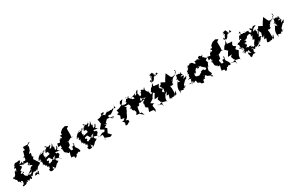

<svg xmlns="http://www.w3.org/2000/svg" viewBox="267 -2819 7491 4909"><g transform="rotate(-30 4013.0 -364.0)"><path d="M290 -256C295 -307 292 -271 265 -324C347 -386 327 -346 357 -420C376 -392 347 -376 311 -456C427 -427 454 -388 417 -438C504 -404 523 -456 542 -390C553 -380 493 -387 505 -337C579 -392 591 -352 523 -337C566 -301 592 -323 603 -283C558 -277 562 -286 518 -242L508 -219L397 -140C521 -167 512 -156 517 -190C484 -214 547 -234 504 -154C532 -219 503 -130 479 -135C460 -93 424 -118 374 -143L369 -111C312 -150 291 -152 292 -222C284 -186 282 -266 326 -258C325 -185 270 -289 281 -235C234 -223 249 -277 222 -239L278 -296ZM807 -850 749 -806 726 -813 626 -814 620 -771 632 -721 575 -723 542 -595 487 -583 525 -571 523 -494 542 -473C533 -505 519 -518 520 -512C513 -477 472 -477 442 -506C475 -501 414 -442 406 -435C463 -451 392 -486 444 -415C419 -456 403 -464 408 -515C380 -497 393 -468 317 -486C402 -520 324 -500 399 -553C393 -531 344 -597 354 -566C238 -539 250 -598 190 -503C196 -550 156 -484 217 -486C156 -485 154 -437 158 -459C198 -432 138 -432 165 -469C167 -479 125 -406 200 -445C188 -376 126 -296 163 -402C96 -352 135 -364 86 -274C108 -305 72 -284 45 -238C56 -265 12 -289 4 -217C60 -241 34 -302 20 -226C35 -209 29 -190 75 -155C64 -78 103 -90 101 -101C149 -29 146 -22 146 -22C124 -73 154 -98 138 -82C230 -87 151 17 173 33C119 -9 141 67 120 74C132 49 167 74 206 53C209 52 241 62 274 -14C223 -25 238 37 275 -12C259 30 268 -10 296 23C298 -61 308 -21 338 17C404 -74 379 4 420 11C416 -34 456 -7 427 -87C474 -16 465 -107 465 -37C480 -77 541 -139 560 -129C549 -126 602 -103 646 -143C655 -83 638 -137 645 -49C598 -96 550 -90 535 -16L625 -37L614 -29L634 7L669 -85L627 -87L706 -189L758 -214L806 -247C768 -304 731 -362 694 -420L736 -471L703 -491L727 -585L667 -583L730 -648L767 -762L733 -767L832 -850L809 -827L834 -813Z M1009 -317C953 -311 990 -360 973 -408C945 -361 1002 -371 998 -457C1028 -453 1110 -494 1026 -460C1118 -467 1049 -424 1054 -390C1061 -398 1144 -368 1136 -420C1091 -338 1140 -350 1129 -295C1120 -281 1182 -259 1171 -299L1174 -309L1118 -318L967 -281ZM1215 -173C1171 -213 1203 -133 1137 -135C1143 -197 1192 -218 1140 -191C1147 -164 1099 -153 1072 -118C1076 -148 1019 -98 1020 -102C982 -142 975 -114 1018 -158C1029 -245 984 -130 983 -226L1064 -251L1109 -178L1134 -171L1163 -196L1289 -238L1267 -287L1389 -270L1401 -262C1437 -261 1391 -253 1351 -308C1324 -235 1383 -286 1337 -317C1388 -332 1374 -400 1403 -399C1357 -407 1403 -442 1343 -352C1383 -378 1356 -354 1299 -334C1298 -376 1352 -471 1287 -422C1286 -437 1297 -441 1309 -539C1311 -533 1257 -458 1303 -474C1323 -512 1284 -499 1237 -432C1175 -421 1163 -486 1137 -378C1222 -453 1236 -510 1269 -499C1250 -500 1199 -517 1266 -549C1267 -569 1239 -512 1203 -499C1154 -489 1160 -539 1087 -553C1129 -525 1115 -546 1152 -522C1110 -560 1132 -564 1091 -501C1130 -553 1180 -515 1097 -475C1107 -493 1057 -465 1117 -458C1040 -450 1078 -481 981 -392C1069 -482 1040 -510 1043 -439C1076 -508 976 -464 1031 -431C1011 -460 888 -401 953 -417C944 -437 943 -427 838 -406C867 -401 868 -417 989 -470C905 -454 887 -424 809 -344C814 -306 860 -371 833 -329C798 -333 768 -288 775 -319C784 -313 823 -320 811 -301C801 -354 786 -273 844 -315C892 -300 798 -274 836 -243C887 -273 851 -262 853 -177C874 -169 804 -141 877 -186C795 -148 843 -118 834 -164C872 -189 819 -164 888 -142C870 -108 895 -97 913 -85C856 -126 916 -114 926 -96C893 -69 921 -47 984 -54C904 -39 963 -23 961 -2C875 25 936 54 926 70C939 104 1002 83 1023 79C1058 28 1044 53 1006 57C1061 -22 1004 38 1021 -14C1036 58 1080 -21 1053 78C1162 7 1062 84 1139 11C1097 34 1144 13 1162 -11C1242 -42 1192 -48 1196 -62C1176 -37 1203 -4 1242 -77C1220 -25 1162 -135 1200 -143C1284 -120 1310 -109 1293 -98C1296 -80 1335 -92 1343 -51L1286 -126L1344 -193L1325 -244L1269 -237L1206 -203Z M1583 -513 1531 -509 1504 -439 1427 -453 1409 -356 1477 -374 1469 -257 1445 -287 1500 -333 1466 -280C1471 -192 1470 -174 1489 -158C1524 -133 1506 -124 1574 -154C1499 -193 1577 -109 1508 -118C1534 -158 1558 -50 1591 -118C1606 -108 1561 -27 1570 14C1603 -17 1580 -29 1560 39C1608 39 1606 27 1651 61C1644 69 1632 112 1672 93C1715 75 1721 37 1721 22C1763 26 1787 49 1753 29C1747 20 1822 -27 1797 16C1870 17 1855 1 1830 -71L1784 -136L1776 -190C1814 -159 1766 -223 1769 -259C1816 -270 1764 -186 1831 -233C1771 -211 1783 -199 1696 -184C1748 -232 1702 -157 1707 -118C1623 -114 1659 -132 1627 -227L1631 -222L1687 -256L1700 -355L1619 -367L1708 -359L1800 -409L1876 -399L1824 -417L1828 -450L1832 -499L1831 -658L1894 -704L1816 -742L1740 -719L1727 -717L1652 -653L1642 -588L1581 -593L1614 -531L1537 -496L1533 -404L1549 -535Z M2137 -317C2081 -311 2118 -360 2101 -408C2073 -361 2130 -371 2126 -457C2156 -453 2238 -494 2154 -460C2246 -467 2177 -424 2182 -390C2189 -398 2272 -368 2264 -420C2219 -338 2268 -350 2257 -295C2248 -281 2310 -259 2299 -299L2302 -309L2246 -318L2095 -281ZM2343 -173C2299 -213 2331 -133 2265 -135C2271 -197 2320 -218 2268 -191C2275 -164 2227 -153 2200 -118C2204 -148 2147 -98 2148 -102C2110 -142 2103 -114 2146 -158C2157 -245 2112 -130 2111 -226L2192 -251L2237 -178L2262 -171L2291 -196L2417 -238L2395 -287L2517 -270L2529 -262C2565 -261 2519 -253 2479 -308C2452 -235 2511 -286 2465 -317C2516 -332 2502 -400 2531 -399C2485 -407 2531 -442 2471 -352C2511 -378 2484 -354 2427 -334C2426 -376 2480 -471 2415 -422C2414 -437 2425 -441 2437 -539C2439 -533 2385 -458 2431 -474C2451 -512 2412 -499 2365 -432C2303 -421 2291 -486 2265 -378C2350 -453 2364 -510 2397 -499C2378 -500 2327 -517 2394 -549C2395 -569 2367 -512 2331 -499C2282 -489 2288 -539 2215 -553C2257 -525 2243 -546 2280 -522C2238 -560 2260 -564 2219 -501C2258 -553 2308 -515 2225 -475C2235 -493 2185 -465 2245 -458C2168 -450 2206 -481 2109 -392C2197 -482 2168 -510 2171 -439C2204 -508 2104 -464 2159 -431C2139 -460 2016 -401 2081 -417C2072 -437 2071 -427 1966 -406C1995 -401 1996 -417 2117 -470C2033 -454 2015 -424 1937 -344C1942 -306 1988 -371 1961 -329C1926 -333 1896 -288 1903 -319C1912 -313 1951 -320 1939 -301C1929 -354 1914 -273 1972 -315C2020 -300 1926 -274 1964 -243C2015 -273 1979 -262 1981 -177C2002 -169 1932 -141 2005 -186C1923 -148 1971 -118 1962 -164C2000 -189 1947 -164 2016 -142C1998 -108 2023 -97 2041 -85C1984 -126 2044 -114 2054 -96C2021 -69 2049 -47 2112 -54C2032 -39 2091 -23 2089 -2C2003 25 2064 54 2054 70C2067 104 2130 83 2151 79C2186 28 2172 53 2134 57C2189 -22 2132 38 2149 -14C2164 58 2208 -21 2181 78C2290 7 2190 84 2267 11C2225 34 2272 13 2290 -11C2370 -42 2320 -48 2324 -62C2304 -37 2331 -4 2370 -77C2348 -25 2290 -135 2328 -143C2412 -120 2438 -109 2421 -98C2424 -80 2463 -92 2471 -51L2414 -126L2472 -193L2453 -244L2397 -237L2334 -203Z M2828 -513 2763 -512 2704 -480 2625 -469 2642 -403 2645 -350 2664 -323 2649 -332 2562 -232 2563 -211 2656 -158 2619 -108 2563 -118 2459 -64 2546 -66 2552 60 2527 88 2555 28 2688 77 2757 51 2680 -34 2674 -28 2733 -153 2683 -202 2764 -242 2657 -310C2732 -260 2786 -252 2766 -271C2801 -251 2802 -298 2757 -273C2799 -320 2762 -291 2853 -372C2858 -341 2891 -363 2930 -369C2956 -359 2953 -301 2957 -312C2971 -352 3043 -363 3016 -308C3014 -308 2981 -344 2976 -291C2994 -295 3001 -304 2965 -356C2924 -318 2908 -365 2904 -418L2964 -422L2979 -411L3037 -445L3138 -518L3186 -592C3180 -588 3144 -574 3182 -508C3161 -492 3114 -512 3095 -519C3106 -541 3040 -490 3061 -482C3071 -534 3026 -502 2942 -509C2934 -532 2907 -477 2971 -551C2931 -509 2814 -464 2867 -468C2836 -447 2783 -412 2891 -398L2838 -487L2770 -513V-556L2858 -562Z M3298 0 3308 -69 3241 -88 3292 -123C3351 -184 3317 -199 3397 -302C3398 -293 3365 -305 3394 -306C3407 -379 3446 -371 3439 -374C3378 -402 3376 -410 3408 -412C3448 -387 3397 -406 3480 -415C3499 -375 3517 -433 3528 -428C3506 -421 3515 -393 3529 -358C3543 -330 3501 -295 3467 -290C3481 -293 3527 -294 3521 -258C3486 -266 3554 -216 3526 -201L3557 -216L3586 -142L3544 -69L3695 -62L3733 28L3612 -75L3646 -58L3656 -151L3674 -242C3705 -266 3660 -229 3714 -243C3752 -259 3747 -280 3733 -287C3773 -303 3765 -305 3793 -294C3842 -302 3826 -322 3819 -320C3820 -300 3826 -324 3921 -378C3888 -292 3893 -361 3982 -352C3934 -320 3866 -316 3831 -298C3814 -343 3825 -370 3836 -381C3825 -370 3875 -419 3865 -422C3839 -347 3937 -354 3921 -296C3879 -327 3911 -333 3926 -311C3837 -250 3850 -282 3863 -279C3865 -248 3836 -240 3854 -199C3903 -256 3834 -182 3847 -139V-126L3905 -88L3865 24L3985 34L4007 72L4006 111L4041 50L4021 -71L4066 -103L4101 -100L4005 -155L4136 -242L4115 -239C4143 -281 4173 -321 4201 -364C4208 -381 4198 -343 4199 -391C4149 -325 4118 -349 4130 -357C4118 -404 4099 -471 4118 -454C4036 -405 4051 -410 4110 -365C4103 -366 4115 -381 4099 -382C4098 -392 4091 -432 4100 -440C4044 -497 4057 -517 4066 -562C4011 -574 4053 -557 4072 -586C4059 -596 3989 -513 4092 -580C4051 -567 4104 -576 4082 -570C4080 -541 4054 -523 3957 -576C3963 -497 3933 -558 3926 -485C3924 -555 3894 -493 3897 -509C3950 -496 3938 -496 3932 -516C3926 -538 3937 -438 3860 -442C3903 -471 3810 -470 3853 -465C3854 -520 3866 -546 3801 -540C3819 -507 3877 -559 3888 -631C3829 -583 3815 -588 3815 -547C3858 -524 3829 -551 3755 -514C3785 -565 3812 -580 3803 -575C3674 -512 3744 -573 3634 -492C3675 -480 3662 -557 3649 -536C3668 -514 3719 -543 3718 -464C3647 -461 3645 -515 3620 -467C3683 -482 3626 -495 3623 -517C3593 -531 3582 -613 3525 -578C3517 -634 3521 -564 3608 -593C3610 -581 3594 -535 3510 -563C3545 -561 3458 -475 3454 -490C3492 -503 3505 -480 3457 -450C3498 -456 3465 -448 3402 -457C3374 -479 3332 -486 3390 -428C3320 -487 3382 -462 3346 -480C3323 -510 3348 -472 3325 -517C3300 -499 3344 -570 3352 -584L3438 -603L3356 -496L3252 -443L3168 -426L3182 -355L3154 -333L3124 -355L3144 -303L3182 -275L3147 -177L3245 -157L3183 -105L3142 -116L3198 -51L3175 26L3229 27L3319 -31Z M4297 -675C4289 -652 4253 -650 4299 -614C4293 -616 4323 -625 4303 -591C4326 -549 4338 -543 4273 -637C4362 -603 4328 -585 4327 -595C4394 -613 4406 -675 4418 -709C4414 -640 4389 -655 4396 -655C4439 -721 4514 -752 4517 -674C4468 -767 4537 -768 4534 -746C4543 -752 4533 -711 4566 -708C4566 -708 4494 -727 4459 -690C4466 -782 4470 -763 4423 -721C4491 -801 4435 -743 4433 -812C4433 -813 4324 -799 4337 -771C4402 -790 4344 -801 4348 -713C4320 -728 4328 -756 4378 -736C4311 -661 4329 -641 4363 -674L4305 -636ZM4173 0 4247 -29 4277 -25 4404 7 4393 40 4406 -75C4428 -117 4451 -158 4473 -201L4419 -249L4418 -277L4470 -318L4403 -366L4398 -403L4441 -480L4393 -479L4293 -492L4303 -587L4254 -507L4211 -478L4157 -394L4238 -322L4223 -313L4149 -188L4214 -191L4268 -199L4216 -148L4255 -44L4267 -61L4266 92L4253 22L4134 -31Z M4660 0 4673 -79 4674 -105 4673 -217C4671 -256 4656 -230 4671 -284C4719 -255 4733 -282 4768 -295C4762 -289 4740 -309 4751 -326C4809 -391 4829 -421 4765 -391C4820 -443 4789 -392 4782 -489C4782 -448 4747 -441 4781 -368C4723 -398 4807 -372 4853 -452C4848 -397 4883 -413 4852 -417C4879 -496 4956 -490 4941 -457C4910 -418 4945 -396 4889 -342C4879 -379 4852 -301 4958 -352C4868 -318 4925 -314 4937 -251C4866 -263 4861 -303 4894 -299L4844 -223L4816 -162L4802 -98L4816 21L4832 -48L4922 -27V-51L5036 -111L4944 -40L4981 -96L4989 -141L5073 -227L5117 -242L5146 -360C5119 -286 5172 -321 5104 -257C5182 -294 5149 -325 5050 -267C5080 -333 5093 -299 5100 -353C5084 -340 5019 -380 4984 -309C5038 -376 5054 -401 5085 -357C5088 -423 5051 -409 5069 -436C5115 -479 5084 -430 5045 -454C5062 -413 5041 -420 5030 -441C5018 -389 5042 -479 4952 -438C4934 -501 4926 -520 4932 -513C4984 -555 4987 -510 4966 -586C4943 -597 4949 -559 4983 -518C4988 -509 4989 -531 4965 -518C4884 -467 4904 -420 4877 -473C4869 -463 4807 -435 4760 -525C4736 -497 4705 -468 4754 -511C4722 -535 4704 -498 4730 -508C4723 -490 4732 -535 4790 -485L4726 -624C4698 -582 4670 -542 4642 -499L4604 -429L4498 -485L4469 -430L4426 -416L4484 -303L4454 -192L4463 -168L4519 -214L4464 -113L4526 -117L4493 -13L4579 22L4542 -6L4632 -5L4728 -119L4701 -25Z M5383 -256C5448 -274 5429 -306 5406 -282C5406 -316 5479 -311 5433 -318C5507 -380 5426 -350 5433 -349C5498 -332 5532 -380 5485 -324C5544 -310 5533 -297 5549 -368C5565 -341 5557 -324 5604 -341C5578 -331 5597 -321 5648 -268C5669 -323 5646 -223 5696 -242C5683 -179 5652 -185 5690 -205C5611 -183 5642 -200 5647 -169C5615 -249 5613 -184 5613 -229C5617 -237 5569 -219 5528 -211C5533 -159 5497 -197 5513 -187C5508 -172 5408 -116 5423 -153C5343 -145 5348 -203 5349 -190C5350 -216 5331 -280 5419 -255L5351 -223ZM5829 -454C5867 -426 5874 -406 5860 -440C5863 -444 5823 -420 5761 -508C5743 -442 5758 -529 5750 -556C5803 -577 5747 -591 5759 -535C5778 -563 5760 -564 5786 -567C5672 -546 5729 -545 5708 -573C5639 -590 5616 -533 5672 -483C5593 -552 5585 -511 5597 -554C5592 -486 5511 -539 5515 -518C5543 -471 5496 -468 5510 -441C5422 -535 5461 -520 5423 -525C5373 -530 5352 -536 5369 -526C5361 -492 5316 -508 5289 -504C5377 -524 5280 -504 5309 -519C5302 -475 5264 -427 5306 -469C5276 -482 5221 -443 5282 -463C5350 -507 5264 -411 5225 -386C5300 -401 5269 -422 5217 -384C5210 -332 5267 -397 5195 -310C5258 -334 5205 -269 5267 -314C5244 -328 5175 -263 5210 -211C5177 -215 5140 -171 5156 -171C5131 -244 5161 -173 5194 -200C5195 -252 5167 -165 5176 -242C5160 -170 5213 -176 5239 -180C5176 -161 5210 -117 5182 -31C5220 -85 5192 -158 5253 -179C5183 -142 5187 -82 5166 -83C5137 -59 5213 -98 5094 -84C5190 -59 5175 -61 5189 -115C5245 -61 5241 -121 5226 -64C5266 -67 5211 -89 5229 -43C5296 -89 5305 -97 5312 -5C5341 14 5395 25 5378 30C5373 66 5447 83 5467 69C5476 28 5458 36 5482 5C5580 -51 5565 -68 5570 -86C5508 -91 5511 -68 5461 -32L5532 2L5542 -99L5604 -54L5620 -28L5738 15L5744 54L5686 17L5753 -34L5710 -132L5743 -246L5748 -208L5796 -319L5811 -309L5780 -395L5909 -485L5854 -440Z M6021 -513 5969 -509 5942 -439 5865 -453 5847 -356 5915 -374 5907 -257 5883 -287 5938 -333 5904 -280C5909 -192 5908 -174 5927 -158C5962 -133 5944 -124 6012 -154C5937 -193 6015 -109 5946 -118C5972 -158 5996 -50 6029 -118C6044 -108 5999 -27 6008 14C6041 -17 6018 -29 5998 39C6046 39 6044 27 6089 61C6082 69 6070 112 6110 93C6153 75 6159 37 6159 22C6201 26 6225 49 6191 29C6185 20 6260 -27 6235 16C6308 17 6293 1 6268 -71L6222 -136L6214 -190C6252 -159 6204 -223 6207 -259C6254 -270 6202 -186 6269 -233C6209 -211 6221 -199 6134 -184C6186 -232 6140 -157 6145 -118C6061 -114 6097 -132 6065 -227L6069 -222L6125 -256L6138 -355L6057 -367L6146 -359L6238 -409L6314 -399L6262 -417L6266 -450L6270 -499L6269 -658L6332 -704L6254 -742L6178 -719L6165 -717L6090 -653L6080 -588L6019 -593L6052 -531L5975 -496L5971 -404L5987 -535Z M6464 -675C6456 -652 6420 -650 6466 -614C6460 -616 6490 -625 6470 -591C6493 -549 6505 -543 6440 -637C6529 -603 6495 -585 6494 -595C6561 -613 6573 -675 6585 -709C6581 -640 6556 -655 6563 -655C6606 -721 6681 -752 6684 -674C6635 -767 6704 -768 6701 -746C6710 -752 6700 -711 6733 -708C6733 -708 6661 -727 6626 -690C6633 -782 6637 -763 6590 -721C6658 -801 6602 -743 6600 -812C6600 -813 6491 -799 6504 -771C6569 -790 6511 -801 6515 -713C6487 -728 6495 -756 6545 -736C6478 -661 6496 -641 6530 -674L6472 -636ZM6340 0 6414 -29 6444 -25 6571 7 6560 40 6573 -75C6595 -117 6618 -158 6640 -201L6586 -249L6585 -277L6637 -318L6570 -366L6565 -403L6608 -480L6560 -479L6460 -492L6470 -587L6421 -507L6378 -478L6324 -394L6405 -322L6390 -313L6316 -188L6381 -191L6435 -199L6383 -148L6422 -44L6434 -61L6433 92L6420 22L6301 -31Z M6860 -256C6879 -239 6876 -278 6922 -289C6901 -365 6923 -383 6921 -316C6859 -339 6886 -334 6915 -342C6998 -353 7005 -421 6999 -404C7085 -437 7125 -436 7091 -351C7110 -383 7150 -408 7090 -347C7160 -335 7180 -363 7082 -307C7091 -315 7093 -303 7125 -345C7091 -262 7048 -221 7127 -255C7113 -175 7066 -179 7088 -187C7066 -157 7085 -176 7058 -130C7031 -110 7089 -83 7036 -103C7001 -44 7025 -76 7009 -108C6968 -77 6980 -88 6999 -111C6944 -131 6903 -76 6980 -139C6904 -172 6924 -138 6906 -142C6851 -138 6915 -164 6831 -164C6880 -190 6892 -184 6887 -252C6819 -215 6883 -332 6892 -281L6897 -264ZM6678 -256C6684 -196 6679 -214 6691 -206C6749 -241 6721 -229 6721 -195C6705 -174 6738 -180 6765 -139C6674 -102 6706 -100 6701 -37C6682 -111 6776 -120 6736 -139C6780 -101 6721 -67 6754 -101C6730 -56 6753 9 6754 -76C6691 -34 6745 -127 6747 -49C6810 -99 6807 -58 6819 -58C6843 -60 6847 -99 6875 -51C6836 -78 6888 -4 6889 22C6812 -22 6839 -23 6814 -43C6823 -68 6837 -22 6802 1C6835 68 6816 92 6828 121C6889 55 6824 110 6847 122C6954 27 6907 100 6986 64C6933 35 6971 2 6980 -50C6978 -59 6962 -49 6935 -59C6968 -99 6997 -21 7020 -19C7076 -87 7048 -64 7067 -65C7047 -47 7093 -41 7146 -76C7169 -74 7168 -101 7216 -163C7210 -113 7198 -81 7168 -53C7201 -14 7182 -28 7108 -32C7203 -55 7232 -152 7234 -115C7248 -187 7309 -141 7266 -199C7263 -180 7343 -235 7330 -176C7302 -221 7338 -244 7251 -236C7332 -350 7262 -324 7339 -345C7283 -343 7324 -321 7327 -382C7272 -342 7284 -301 7256 -340C7302 -363 7250 -346 7301 -390C7288 -415 7254 -340 7272 -452C7224 -437 7197 -399 7211 -454C7257 -523 7319 -524 7338 -537C7317 -553 7224 -567 7225 -508C7155 -517 7192 -548 7157 -545C7122 -554 7178 -523 7159 -517C7198 -572 7145 -507 7143 -526C7150 -537 7144 -494 7174 -481C7165 -420 7164 -491 7141 -429C7141 -443 7068 -443 7111 -552C7094 -473 7072 -539 7006 -506C6981 -506 7029 -512 6989 -566C7018 -548 7013 -525 6990 -513C7027 -504 7022 -509 6980 -506C6957 -526 6951 -543 6950 -516C6880 -511 6924 -546 6853 -572C6915 -616 6906 -608 6897 -529C6835 -504 6823 -548 6876 -502C6819 -502 6872 -538 6833 -510C6776 -433 6809 -418 6835 -426C6830 -357 6792 -434 6832 -372C6813 -405 6778 -392 6828 -459C6751 -431 6812 -428 6788 -387C6726 -342 6713 -383 6713 -359C6687 -361 6684 -297 6678 -328C6747 -321 6695 -293 6718 -217C6766 -206 6775 -211 6772 -113L6735 -206L6690 -239Z M7539 0 7552 -79 7553 -105 7552 -217C7550 -256 7535 -230 7550 -284C7598 -255 7612 -282 7647 -295C7641 -289 7619 -309 7630 -326C7688 -391 7708 -421 7644 -391C7699 -443 7668 -392 7661 -489C7661 -448 7626 -441 7660 -368C7602 -398 7686 -372 7732 -452C7727 -397 7762 -413 7731 -417C7758 -496 7835 -490 7820 -457C7789 -418 7824 -396 7768 -342C7758 -379 7731 -301 7837 -352C7747 -318 7804 -314 7816 -251C7745 -263 7740 -303 7773 -299L7723 -223L7695 -162L7681 -98L7695 21L7711 -48L7801 -27V-51L7915 -111L7823 -40L7860 -96L7868 -141L7952 -227L7996 -242L8025 -360C7998 -286 8051 -321 7983 -257C8061 -294 8028 -325 7929 -267C7959 -333 7972 -299 7979 -353C7963 -340 7898 -380 7863 -309C7917 -376 7933 -401 7964 -357C7967 -423 7930 -409 7948 -436C7994 -479 7963 -430 7924 -454C7941 -413 7920 -420 7909 -441C7897 -389 7921 -479 7831 -438C7813 -501 7805 -520 7811 -513C7863 -555 7866 -510 7845 -586C7822 -597 7828 -559 7862 -518C7867 -509 7868 -531 7844 -518C7763 -467 7783 -420 7756 -473C7748 -463 7686 -435 7639 -525C7615 -497 7584 -468 7633 -511C7601 -535 7583 -498 7609 -508C7602 -490 7611 -535 7669 -485L7605 -624C7577 -582 7549 -542 7521 -499L7483 -429L7377 -485L7348 -430L7305 -416L7363 -303L7333 -192L7342 -168L7398 -214L7343 -113L7405 -117L7372 -13L7458 22L7421 -6L7511 -5L7607 -119L7580 -25Z"/></g></svg>

Font: Hussar Lance
Style: ExBdObl
Weight: 700
Foundry: Cannot Into Space Fonts, PlusOne Fonts
Version: Version 2.270